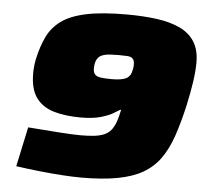

<svg xmlns="http://www.w3.org/2000/svg" viewBox="-51 -750 877 812"><g transform="rotate(5 387.5 -344.0)"><path d="M323 8Q289 8 242.5 5Q196 2 145 -3.5Q94 -9 45 -16L81 -184Q155 -178 215.5 -174Q276 -170 304 -170Q339 -170 363.5 -173Q388 -176 405 -183.5Q422 -191 433 -204.5Q444 -218 452 -239.5Q460 -261 466 -292H462Q455 -288 436.5 -276.5Q418 -265 384.5 -255Q351 -245 298 -245Q232 -245 183.5 -259.5Q135 -274 108.5 -310.5Q82 -347 82 -414Q82 -428 83.5 -443Q85 -458 88 -473Q100 -529 120 -570.5Q140 -612 178.5 -640Q217 -668 283.5 -682Q350 -696 454 -696Q527 -696 584.5 -688Q642 -680 682.5 -660.5Q723 -641 744.5 -606.5Q766 -572 766 -519Q766 -485 759.5 -439Q753 -393 740 -334Q723 -259 703.5 -202.5Q684 -146 655.5 -106Q627 -66 584 -41Q541 -16 477 -4Q413 8 323 8ZM414 -418Q434 -418 448.5 -420Q463 -422 472.5 -426Q482 -430 488 -436.5Q494 -443 497 -452Q499 -459 501 -468Q503 -477 503 -487Q503 -505 495.5 -512.5Q488 -520 473.5 -521Q459 -522 437 -522Q416 -522 400.5 -521Q385 -520 374 -517Q363 -514 356 -509Q349 -504 344 -495Q340 -488 338 -478Q336 -468 336 -456Q336 -440 343.5 -431.5Q351 -423 368.5 -420.5Q386 -418 414 -418Z"/></g></svg>

Font: Saira Expanded Black
Style: Italic
Weight: 900
Width: 7
Italic angle: -12°
Designer: Hector Gatti with collaboration of the Omnibus-Type team
Foundry: Omnibus-Type
Version: Version 1.101